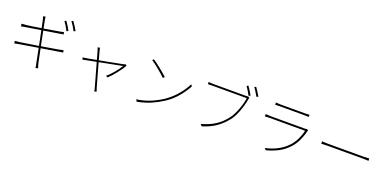

<svg xmlns="http://www.w3.org/2000/svg" viewBox="-4 -1820 5837 2891"><g transform="rotate(20 2915.0 -375.0)"><path d="M805.7 -648.4 778.3 -634.8 770.5 -650.4Q755.9 -679.7 735.4 -712.9Q714.8 -746.1 697.3 -769.5L723.6 -782.2Q744.1 -753.9 767.6 -716.3Q791 -678.7 805.7 -648.4ZM907.2 -683.6 879.9 -669.9Q838.9 -750 796.9 -803.7L822.3 -816.4Q842.8 -788.1 868.2 -749.5Q893.6 -710.9 907.2 -683.6ZM372.1 -726.6 408.2 -734.4Q410.2 -713.9 414.1 -694.3Q416 -684.6 417 -674.8Q418.9 -659.2 470.7 -406.2Q522.5 -153.3 544.9 -45.9Q546.9 -39.1 547.9 -32.2Q559.6 13.7 568.4 36.1L530.3 44.9Q526.4 23.4 525.4 12.7Q522.5 -4.9 514.6 -40Q493.2 -149.4 442.9 -400.4Q392.6 -651.4 387.7 -667Q382.8 -693.4 372.1 -726.6ZM175.8 -515.6Q240.2 -522.5 428.2 -552.7Q616.2 -583 699.2 -598.6Q724.6 -603.5 748 -610.4L755.9 -574.2Q746.1 -573.2 741.2 -572.3Q736.3 -571.3 726.6 -570.3Q721.7 -568.4 706.1 -566.4Q231.4 -491.2 179.7 -482.4Q145.5 -476.6 111.3 -469.7L103.5 -509.8Q139.6 -512.7 175.8 -515.6ZM168 -239.3Q237.3 -248 441.4 -281.7Q645.5 -315.4 763.7 -335.9Q818.4 -345.7 835.9 -351.6L842.8 -316.4Q806.6 -310.5 769.5 -304.7Q634.8 -283.2 465.3 -255.9Q295.9 -228.5 179.7 -209Q136.7 -202.1 104.5 -192.4L96.7 -232.4Q131.8 -234.4 168 -239.3Z M1349.6 -523.4Q1377.9 -420.9 1406.2 -317.4Q1486.3 -26.4 1499 11.7L1507.8 37.1L1516.6 64.5L1481.4 75.2Q1480.5 51.8 1470.7 18.6Q1435.5 -108.4 1399.4 -235.4Q1335.9 -465.8 1320.3 -517.6Q1309.6 -553.7 1301.8 -565.4L1337.9 -575.2Q1343.8 -549.8 1349.6 -523.4ZM1597.7 -192.4 1568.4 -208Q1620.1 -251 1674.3 -315.9Q1728.5 -380.9 1759.8 -434.6Q1552.7 -394.5 1452.1 -374.5Q1351.6 -354.5 1150.4 -315.4L1141.6 -347.7Q1167 -349.6 1213.9 -358.4Q1312.5 -376 1523.4 -416Q1734.4 -456.1 1761.7 -462.9Q1779.3 -467.8 1787.1 -471.7L1806.6 -458Q1777.3 -400.4 1712.9 -319.3Q1648.4 -238.3 1597.7 -192.4Z M2406.2 -492.2 2383.8 -469.7Q2341.8 -510.7 2267.1 -572.8Q2192.4 -634.8 2141.6 -668L2161.1 -688.5Q2211.9 -655.3 2289.1 -593.3Q2366.2 -531.2 2406.2 -492.2ZM2522.5 -188.5Q2618.2 -252.9 2697.8 -346.7Q2777.3 -440.4 2818.4 -528.3L2836.9 -498Q2786.1 -404.3 2711.9 -316.9Q2637.7 -229.5 2542 -166Q2454.1 -108.4 2358.9 -66.4Q2263.7 -24.4 2135.7 1L2116.2 -30.3Q2243.2 -49.8 2340.8 -91.3Q2438.5 -132.8 2522.5 -188.5Z M3715.8 -671.9 3688.5 -658.2Q3673.8 -687.5 3649.9 -726.6Q3626 -765.6 3608.4 -789.1L3634.8 -800.8Q3651.4 -778.3 3675.8 -739.3Q3700.2 -700.2 3715.8 -671.9ZM3832 -697.3 3804.7 -684.6Q3752 -778.3 3723.6 -813.5L3750 -825.2Q3766.6 -801.8 3791 -764.2Q3815.4 -726.6 3832 -697.3ZM3703.1 -608.4 3702.1 -602.5Q3685.5 -508.8 3647 -405.3Q3608.4 -301.8 3557.6 -238.3Q3484.4 -147.5 3397.9 -86.4Q3311.5 -25.4 3181.6 14.6L3155.3 -14.6Q3288.1 -50.8 3377.4 -109.9Q3466.8 -168.9 3534.2 -255.9Q3585.9 -323.2 3625 -427.7Q3664.1 -532.2 3674.8 -616.2H3130.9Q3101.6 -616.2 3052.7 -614.3V-649.4Q3071.3 -647.5 3090.3 -646Q3109.4 -644.5 3131.8 -644.5H3659.2Q3676.8 -644.5 3687.5 -647.5L3710 -632.8Q3705.1 -624 3703.1 -608.4Z M4183.6 -701.2H4577.1Q4621.1 -701.2 4648.4 -705.1V-669.9Q4627.9 -671.9 4576.2 -671.9H4183.6Q4159.2 -671.9 4110.4 -669.9V-705.1Q4142.6 -701.2 4183.6 -701.2ZM4701.2 -457Q4683.6 -378.9 4647.9 -304.2Q4612.3 -229.5 4560.5 -172.9Q4487.3 -93.8 4402.3 -49.3Q4317.4 -4.9 4210.9 23.4L4187.5 -4.9Q4287.1 -24.4 4378.4 -71.8Q4469.7 -119.1 4536.1 -191.4Q4584 -243.2 4618.7 -314.5Q4653.3 -385.7 4668 -455.1H4102.5Q4069.3 -455.1 4025.4 -452.1V-489.3Q4074.2 -484.4 4102.5 -484.4H4648.4Q4674.8 -484.4 4684.6 -489.3L4709 -474.6Q4702.1 -460 4701.2 -457Z M5078.1 -389.6H5624Q5679.7 -389.6 5706.1 -392.6L5719.7 -393.6V-356.4L5697.3 -357.4Q5662.1 -359.4 5625 -359.4H5078.1Q5000 -359.4 4962.9 -356.4V-393.6Q5009.8 -389.6 5078.1 -389.6Z"/></g></svg>

Font: Min Sans VF VF
Style: Regular
Weight: 400
Designer: Jinseong-Kim, NotoSansCJK, Nunito
Foundry: Jinseong-Kim
Version: Version 1.420;Glyphs 3.1.2 (3151)